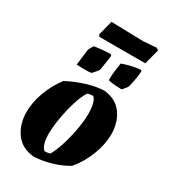

<svg xmlns="http://www.w3.org/2000/svg" viewBox="-199 -904 888 1009"><g transform="rotate(30 245.0 -399.5)"><path d="M170 10Q97 2 60 -50.5Q23 -103 23 -175Q23 -234 46 -296.5Q69 -359 109 -412Q159 -439 217.5 -457Q276 -475 323 -476Q396 -468 432.5 -416Q469 -364 468 -290Q467 -231 441.5 -166Q416 -101 373 -50Q332 -24 275.5 -7.5Q219 9 170 10ZM209 -43Q217 -43 226.5 -44.5Q236 -46 241 -48Q258 -77 273.5 -125Q289 -173 299 -226.5Q309 -280 310 -325Q310 -358 304.5 -383.5Q299 -409 285 -423Q266 -423 250 -417Q232 -388 216.5 -339Q201 -290 191.5 -235.5Q182 -181 181 -136Q181 -104 187.5 -79Q194 -54 209 -43ZM314 -536Q314 -562 317 -590Q320 -618 324 -642Q380 -663 434 -667L439 -661Q438 -631 431 -599.5Q424 -568 422 -560Q421 -557 415 -549Q409 -541 402.5 -534Q396 -527 394 -527Q381 -527 355 -529Q329 -531 314 -536ZM127 -522 139 -620Q146 -636 157 -650Q169 -653 199.5 -656Q230 -659 254 -659L261 -653Q260 -642 257 -622Q254 -602 251 -583.5Q248 -565 247 -560Q243 -553 233 -541Q223 -529 216 -523Q201 -520 177 -520.5Q153 -521 127 -522ZM157 -708 150 -718 173 -808Q220 -807 272.5 -805.5Q325 -804 367 -803L447 -809L460 -800L436 -708Z"/></g></svg>

Font: Albura ExtraBold
Style: Italic
Weight: 758
Italic angle: -7°
Designer: Mercedes Jáuregui
Foundry: Omnibus-Type Team
Version: Version 1.000; ttfautohint (v1.8.3)